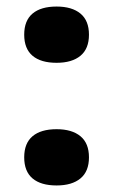

<svg xmlns="http://www.w3.org/2000/svg" viewBox="-20 -553 346 587"><path d="M153 -533Q200 -533 226 -511.5Q252 -490 252 -447Q252 -404 226 -382.5Q200 -361 153 -361Q105 -361 79.5 -382.5Q54 -404 54 -447Q54 -490 79.5 -511.5Q105 -533 153 -533ZM153 -158Q200 -158 226 -136.5Q252 -115 252 -72Q252 -29 226 -7.5Q200 14 153 14Q105 14 79.5 -7.5Q54 -29 54 -72Q54 -115 79.5 -136.5Q105 -158 153 -158Z"/></svg>

Font: Playfair Display Black
Style: Regular
Weight: 900
Designer: Claus Eggers Sørensen
Foundry: Claus Eggers Sørensen
Version: Version 1.203